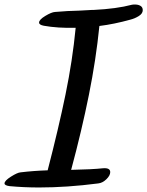

<svg xmlns="http://www.w3.org/2000/svg" viewBox="-51 -868 652 850"><path d="M547 -848Q561 -848 571 -842Q581 -836 581 -823Q581 -808 563.5 -797Q546 -786 526 -781Q454 -761 389 -753Q374 -604 342.5 -447.5Q311 -291 264 -116Q358 -118 404 -123Q437 -126 437 -106Q437 -91 420 -74.5Q403 -58 384 -56Q245 -38 122 -38Q55 -38 -9 -44Q-31 -47 -31 -56Q-31 -68 -2.5 -86Q26 -104 40 -105Q98 -112 160 -114Q208 -299 239 -449.5Q270 -600 284 -745Q204 -743 143 -754Q122 -758 122 -768Q122 -781 149.5 -797.5Q177 -814 192 -815Q248 -820 301 -821L356 -824H363Q465 -829 533 -847Q537 -848 547 -848Z"/></svg>

Font: Sedgwick Ave
Style: Regular
Weight: 400
Designer: Kevin Burke, Pedro Vergani
Foundry: Google, Inc.
Version: Version 1.000